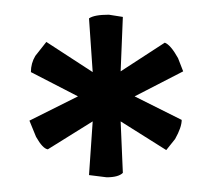

<svg xmlns="http://www.w3.org/2000/svg" viewBox="-20 -712 289 261"><path d="M144 -547 147 -477Q141 -471 125 -471L101 -474L106 -547L45 -509Q38 -510 29 -526L20 -548L86 -581L22 -614Q22 -626 28 -636L43 -655L106 -614L101 -687Q108 -692 128 -692L147 -689L144 -615L204 -654Q212 -651 222 -633L229 -615L163 -581L227 -549Q227 -539 218 -523L206 -508Z"/></svg>

Font: Bubblegum Sans
Style: Regular
Weight: 400
Designer: Angel Koziupa and Alejandro Paul
Foundry: Angel Koziupa and Alejandro Paul
Version: Version 1.001